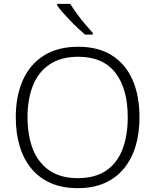

<svg xmlns="http://www.w3.org/2000/svg" viewBox="-20 -968 808 998"><path d="M705 -358Q705 -276 685 -209Q665 -142 624.5 -92.5Q584 -43 524 -16.5Q464 10 384 10Q303 10 242.5 -17Q182 -44 142 -93Q102 -142 82 -209.5Q62 -277 62 -359Q62 -468 98.5 -550.5Q135 -633 207.5 -679Q280 -725 387 -725Q490 -725 561 -680.5Q632 -636 668.5 -554Q705 -472 705 -358ZM123 -359Q123 -264 151 -192.5Q179 -121 237.5 -81.5Q296 -42 384 -42Q474 -42 531.5 -81Q589 -120 616.5 -191.5Q644 -263 644 -358Q644 -507 579.5 -590Q515 -673 387 -673Q298 -673 239 -634Q180 -595 151.5 -524Q123 -453 123 -359ZM345 -948Q358 -927 378 -899Q398 -871 421 -844Q444 -817 462 -797V-788H422Q404 -804 383 -823.5Q362 -843 342 -864Q322 -885 305 -904.5Q288 -924 277 -940V-948Z"/></svg>

Font: Noto Sans Khmer Light
Style: Regular
Weight: 300
Version: Version 2.003